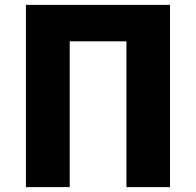

<svg xmlns="http://www.w3.org/2000/svg" viewBox="-20 -765 802 785"><path d="M86 0V-745H675V0H497V-596H265V0Z"/></svg>

Font: Noto Sans SC Black
Style: Regular
Weight: 900
Designer: Ryoko NISHIZUKA  (kana, bopomofo & ideographs); Paul D. Hunt (Latin, Greek & Cyrillic); Sandoll Communications , Soo-you
Foundry: Adobe
Version: Version 2.004-H2;hotconv 1.0.118;makeotfexe 2.5.65603